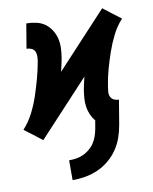

<svg xmlns="http://www.w3.org/2000/svg" viewBox="-112 -602 699 876"><g transform="rotate(-10 237.5 -163.5)"><path d="M153 211V119Q170 119 186.5 116.5Q203 114 218.5 107Q234 100 248 88.5Q262 77 271.5 62.5Q281 48 286.5 32Q292 16 295 0L302 -40Q290 -54 282.5 -71Q275 -88 272 -107.5Q269 -127 270.5 -147Q272 -167 275 -186Q278 -201 281 -215.5Q284 -230 288 -245L53 8L13 -23L-28 -54Q0 -85 18.5 -121.5Q37 -158 49.5 -195.5Q62 -233 72.5 -271Q83 -309 90 -348Q92 -360 92.5 -372.5Q93 -385 88.5 -395.5Q84 -406 73 -411Q62 -416 50 -416L69 -530Q92 -530 114.5 -525Q137 -520 154.5 -507.5Q172 -495 184 -476Q196 -457 201 -435.5Q206 -414 205 -390.5Q204 -367 200 -344Q197 -329 194 -314.5Q191 -300 187 -285L422 -538L462 -507L503 -476Q475 -445 457 -408.5Q439 -372 426 -334.5Q413 -297 402.5 -259Q392 -221 386 -182Q384 -170 383 -157.5Q382 -145 387 -134.5Q392 -124 402.5 -119Q413 -114 425 -114L406 0Q401 29 391 57.5Q381 86 363.5 111.5Q346 137 321.5 157Q297 177 269 189Q241 201 211.5 206Q182 211 153 211Z"/></g></svg>

Font: Iosevka Slab Heavy
Style: Italic
Weight: 900
Italic angle: -9°
Monospace: yes
Designer: Belleve Invis
Foundry: Belleve Invis
Version: Version 11.1.0; ttfautohint (v1.8.3)